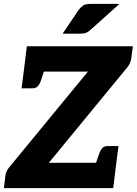

<svg xmlns="http://www.w3.org/2000/svg" viewBox="-21 -967 703 987"><path d="M-1 0 7 -65Q10 -88 28 -109L431 -599H101L117 -729H662L654 -668Q651 -642 632 -619L230 -130H577L561 0ZM465 -108 489 -177Q495 -195 504.5 -205.5Q514 -216 532 -216H588L577 -130ZM212 -621 189 -552Q183 -534 173 -523.5Q163 -513 146 -513H90L101 -599ZM443 -947H593L446 -815Q434 -804 423 -799Q412 -794 394 -794H301L384 -917Q395 -931 407 -939Q419 -947 443 -947Z"/></svg>

Font: Aleo Black
Style: Italic
Weight: 900
Italic angle: -7°
Designer: Alessio Laiso
Foundry: Alessio Laiso
Version: Version 2.001;gftools[0.9.29]